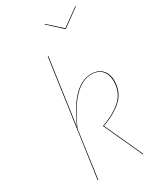

<svg xmlns="http://www.w3.org/2000/svg" viewBox="-220 -977 903 1060"><g transform="rotate(-30 231.5 -447.0)"><path d="M123 -312Q216 -527 336 -527Q381 -527 405.5 -500.5Q430 -474 430 -430Q430 -363 385.5 -318.5Q341 -274 255 -243L366 0H362L250 -245Q337 -276 381 -319.5Q425 -363 425 -430Q425 -473 402 -498.5Q379 -524 336 -524Q218 -524 121 -302L79 0H75L178 -730L182 -731ZM451 -892 341 -812H338L251 -892L254 -894L340 -816L448 -894Z"/></g></svg>

Font: Fira Sans Condensed Four
Style: Italic
Weight: 100
Width: 3
Italic angle: -8°
Designer: bBox Type GmbH & Carrois Corporate GbR & Edenspiekermann AG
Foundry: bBox Type GmbH & Carrois Corporate GbR & Edenspiekermann AG
Version: Version 4.301